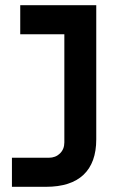

<svg xmlns="http://www.w3.org/2000/svg" viewBox="-20 -720 466 740"><path d="M26 0V-112H168Q194 -112 211 -128.5Q228 -145 228 -171V-640L279 -588H58V-700H351V-183Q351 -93 302 -46.5Q253 0 157 0Z"/></svg>

Font: SUSE Thin SemiBold
Style: Regular
Weight: 600
Version: Version 1.000